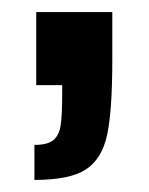

<svg xmlns="http://www.w3.org/2000/svg" viewBox="-20 -141 247 318"><path d="M83 14V0H40V-121H166V-42Q166 42 157.5 82Q149 122 122.5 139.5Q96 157 37 157V99Q59 99 68.5 91Q78 83 80.5 66.5Q83 50 83 14Z"/></svg>

Font: Saira Ultra Condensed ExtraBold
Style: Regular
Weight: 800
Width: 1
Designer: Hector Gatti with collaboration of the Omnibus-Type team
Foundry: Omnibus-Type
Version: Version 1.001; ttfautohint (v1.8)